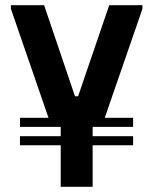

<svg xmlns="http://www.w3.org/2000/svg" viewBox="-20 -720 591 740"><path d="M214 -289H337V0H214ZM22 -700H150L269 -349H281L401 -700H529V-686L372 -232L179 -231L22 -686ZM57 -266H493V-231H57ZM57 -195H493V-160H57Z"/></svg>

Font: Phudu Medium
Style: Regular
Weight: 500
Version: Version 1.005;gftools[0.9.23]